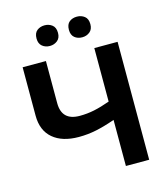

<svg xmlns="http://www.w3.org/2000/svg" viewBox="-131 -1020 985 1123"><g transform="rotate(-15 361.5 -459.0)"><path d="M632 0V-714H491V-390Q438 -371 395 -362Q352 -353 307 -353Q198 -353 198 -459V-714H57V-421Q57 -331 113.5 -283Q170 -235 270 -235Q325 -235 377 -246Q429 -257 491 -279V0ZM375 -855Q375 -824 393.5 -808.5Q412 -793 440 -793Q466 -793 485.5 -808.5Q505 -824 505 -855Q505 -888 485.5 -903Q466 -918 440 -918Q412 -918 393.5 -903Q375 -888 375 -855ZM179 -855Q179 -824 198 -808.5Q217 -793 244 -793Q270 -793 289.5 -808.5Q309 -824 309 -855Q309 -888 289.5 -903Q270 -918 244 -918Q217 -918 198 -903Q179 -888 179 -855Z"/></g></svg>

Font: Noto Sans UI
Style: Bold
Weight: 700
Designer: Monotype Design Team
Foundry: Monotype Imaging Inc.
Version: Version 1.901